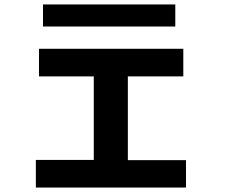

<svg xmlns="http://www.w3.org/2000/svg" viewBox="-20 -842 1040 862"><path d="M141 0V-124H401V-499H155V-623H803V-499H554V-123H815V0ZM173 -723V-822H767V-723Z"/></svg>

Font: Inconsolata UltraExpanded Black
Style: Regular
Weight: 900
Width: 9
Monospace: yes
Designer: Raph Levien, Cyreal, Brenton Simpson
Foundry: Raph Levien, Cyreal, Google
Version: Version 3.001; ttfautohint (v1.8.2.53-6de2)